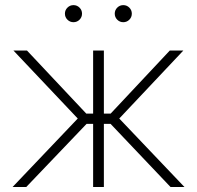

<svg xmlns="http://www.w3.org/2000/svg" viewBox="-20 -748 788 768"><path d="M30.3 0 291 -273.9 33.7 -545.9H87.9L325.2 -293.5H352.5V-545.9H395.5V-293.5H422.4L659.2 -545.9H713.4L457 -273.9L717.8 0H662.1L422.4 -252.4H395.5V0H352.5V-252.4H326.2L85 0ZM273.9 -659.2Q259.8 -659.2 249.8 -669.2Q239.7 -679.2 239.7 -693.4Q239.7 -707.5 249.8 -717.5Q259.8 -727.5 273.9 -727.5Q288.1 -727.5 298.1 -717.5Q308.1 -707.5 308.1 -693.4Q308.1 -679.2 298.1 -669.2Q288.1 -659.2 273.9 -659.2ZM473.1 -659.2Q459 -659.2 449 -669.2Q439 -679.2 439 -693.4Q439 -707.5 449 -717.5Q459 -727.5 473.1 -727.5Q487.3 -727.5 497.3 -717.5Q507.3 -707.5 507.3 -693.4Q507.3 -679.2 497.3 -669.2Q487.3 -659.2 473.1 -659.2Z"/></svg>

Font: Inter Extra Light
Style: Regular
Weight: 200
Designer: Rasmus Andersson
Foundry: rsms
Version: Version 4.000;git-3c8e0fc